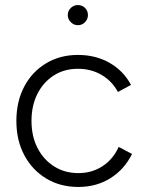

<svg xmlns="http://www.w3.org/2000/svg" viewBox="-20 -730 579 762"><path d="M291 12Q219 12 163.5 -21.5Q108 -55 76.5 -114Q45 -173 45 -250Q45 -327 76 -386Q107 -445 162.5 -478.5Q218 -512 289 -512Q360 -512 415 -480.5Q470 -449 500 -393L448 -365Q425 -408 383.5 -432.5Q342 -457 289 -457Q235 -457 193.5 -430.5Q152 -404 128.5 -357.5Q105 -311 105 -250Q105 -189 129 -142.5Q153 -96 195 -69.5Q237 -43 291 -43Q345 -43 387 -70.5Q429 -98 451 -147L504 -119Q474 -58 418.5 -23Q363 12 291 12ZM289 -630Q273 -630 261 -642Q249 -654 249 -670Q249 -687 261 -698.5Q273 -710 289 -710Q306 -710 317.5 -698.5Q329 -687 329 -670Q329 -654 317.5 -642Q306 -630 289 -630Z"/></svg>

Font: Figtree Light Light
Style: Regular
Weight: 300
Version: Version 2.001;gftools[0.9.30]